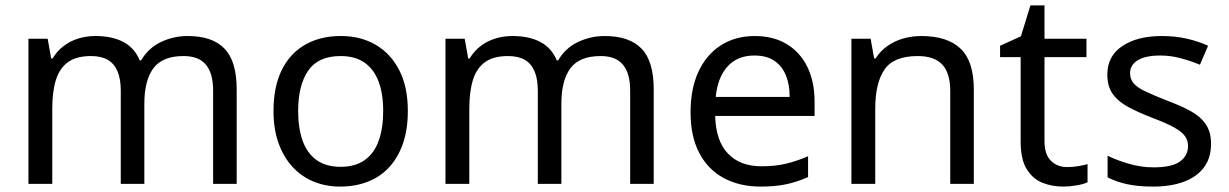

<svg xmlns="http://www.w3.org/2000/svg" viewBox="-20 -679 4537 709"><path d="M673 -546Q764 -546 809 -499.5Q854 -453 854 -349V0H767V-345Q767 -408 740.5 -440Q714 -472 658 -472Q580 -472 546.5 -427Q513 -382 513 -296V0H426V-345Q426 -387 414 -415.5Q402 -444 378 -458Q354 -472 316 -472Q262 -472 231 -449.5Q200 -427 186.5 -384Q173 -341 173 -278V0H85V-536H156L169 -463H174Q191 -491 215.5 -509.5Q240 -528 270 -537Q300 -546 332 -546Q394 -546 435.5 -524Q477 -502 496 -456H501Q528 -502 574.5 -524Q621 -546 673 -546Z M1486 -269Q1486 -202 1468.5 -150.5Q1451 -99 1418.5 -63Q1386 -27 1339.5 -8.5Q1293 10 1236 10Q1183 10 1138 -8.5Q1093 -27 1060 -63Q1027 -99 1008.5 -150.5Q990 -202 990 -269Q990 -358 1020 -419.5Q1050 -481 1106 -513.5Q1162 -546 1239 -546Q1312 -546 1367.5 -513.5Q1423 -481 1454.5 -419.5Q1486 -358 1486 -269ZM1081 -269Q1081 -206 1097.5 -159.5Q1114 -113 1149 -88Q1184 -63 1238 -63Q1292 -63 1327 -88Q1362 -113 1378.5 -159.5Q1395 -206 1395 -269Q1395 -333 1378 -378Q1361 -423 1326.5 -447.5Q1292 -472 1237 -472Q1155 -472 1118 -418Q1081 -364 1081 -269Z M2213 -546Q2304 -546 2349 -499.5Q2394 -453 2394 -349V0H2307V-345Q2307 -408 2280.5 -440Q2254 -472 2198 -472Q2120 -472 2086.5 -427Q2053 -382 2053 -296V0H1966V-345Q1966 -387 1954 -415.5Q1942 -444 1918 -458Q1894 -472 1856 -472Q1802 -472 1771 -449.5Q1740 -427 1726.5 -384Q1713 -341 1713 -278V0H1625V-536H1696L1709 -463H1714Q1731 -491 1755.5 -509.5Q1780 -528 1810 -537Q1840 -546 1872 -546Q1934 -546 1975.5 -524Q2017 -502 2036 -456H2041Q2068 -502 2114.5 -524Q2161 -546 2213 -546Z M2767 -546Q2836 -546 2885.5 -516Q2935 -486 2961.5 -431.5Q2988 -377 2988 -304V-251H2621Q2623 -160 2667.5 -112.5Q2712 -65 2792 -65Q2843 -65 2882.5 -74.5Q2922 -84 2964 -102V-25Q2923 -7 2883 1.5Q2843 10 2788 10Q2712 10 2653.5 -21Q2595 -52 2562.5 -113.5Q2530 -175 2530 -264Q2530 -352 2559.5 -415Q2589 -478 2642.5 -512Q2696 -546 2767 -546ZM2766 -474Q2703 -474 2666.5 -433.5Q2630 -393 2623 -321H2896Q2896 -367 2882 -401Q2868 -435 2839.5 -454.5Q2811 -474 2766 -474Z M3382 -546Q3478 -546 3527 -499.5Q3576 -453 3576 -349V0H3489V-343Q3489 -408 3460 -440Q3431 -472 3369 -472Q3280 -472 3246 -422Q3212 -372 3212 -278V0H3124V-536H3195L3208 -463H3213Q3231 -491 3257.5 -509.5Q3284 -528 3316 -537Q3348 -546 3382 -546Z M3921 -62Q3941 -62 3962 -65.5Q3983 -69 3996 -73V-6Q3982 1 3956 5.5Q3930 10 3906 10Q3864 10 3828.5 -4.5Q3793 -19 3771 -55Q3749 -91 3749 -156V-468H3673V-510L3750 -545L3785 -659H3837V-536H3992V-468H3837V-158Q3837 -109 3860.5 -85.5Q3884 -62 3921 -62Z M4452 -148Q4452 -96 4426 -61Q4400 -26 4352 -8Q4304 10 4238 10Q4182 10 4141.5 1Q4101 -8 4070 -24V-104Q4102 -88 4147.5 -74.5Q4193 -61 4240 -61Q4307 -61 4337 -82.5Q4367 -104 4367 -140Q4367 -160 4356 -176Q4345 -192 4316.5 -208Q4288 -224 4235 -244Q4183 -264 4146 -284Q4109 -304 4089 -332Q4069 -360 4069 -404Q4069 -472 4124.5 -509Q4180 -546 4270 -546Q4319 -546 4361.5 -536.5Q4404 -527 4441 -510L4411 -440Q4377 -454 4340 -464Q4303 -474 4264 -474Q4210 -474 4181.5 -456.5Q4153 -439 4153 -409Q4153 -387 4166 -371.5Q4179 -356 4209.5 -341.5Q4240 -327 4291 -307Q4342 -288 4378 -268Q4414 -248 4433 -219.5Q4452 -191 4452 -148Z"/></svg>

Font: hex115
Style: Regular
Weight: 400
Designer: Monotype Design Team
Foundry: Monotype Imaging Inc.
Version: Version 2.013